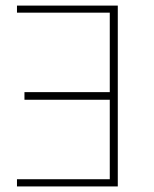

<svg xmlns="http://www.w3.org/2000/svg" viewBox="-20 -670 555 690"><path d="M41 -624.5H374.5V-338.9H67.9V-311.5H374.5V-25.9H41V0H403.3V-649.9H41Z"/></svg>

Font: Estedad-FD-VF Thin
Style: Regular
Weight: 100
Designer: Amin Abedi
Version: Version 5.0